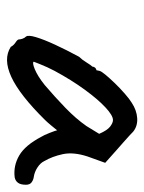

<svg xmlns="http://www.w3.org/2000/svg" viewBox="47 -476 408 543"><g transform="rotate(90 251.5 -205.0)"><path d="M113 -31Q109 -39 100.5 -44.5Q92 -50 92 -54Q92 -58 90 -64Q88 -70 84 -74Q79 -80 85.5 -102Q92 -124 107 -156.5Q122 -189 141 -224Q149 -232 157 -245Q165 -258 169 -262Q169 -266 172 -269.5Q175 -273 179 -273L181 -282Q182 -287 192 -299Q202 -311 216 -325.5Q230 -340 245.5 -353.5Q261 -367 271 -373Q292 -387 314.5 -388.5Q337 -390 353 -377Q356 -374 364 -366.5Q372 -359 383 -349.5Q394 -340 404 -331L441 -298L423 -248Q410 -208 416.5 -178Q423 -148 436 -126Q441 -115 454 -106.5Q467 -98 481 -96Q489 -95 496 -90Q503 -85 503 -74Q503 -59 497.5 -51.5Q492 -44 482 -42Q449 -38 420 -55Q391 -72 367 -118Q363 -124 356.5 -140.5Q350 -157 349 -162Q345 -157 335.5 -145.5Q326 -134 320 -128Q249 -56 198 -32.5Q147 -9 113 -31ZM155 -96Q157 -91 176.5 -99Q196 -107 221 -127Q255 -156 285.5 -185.5Q316 -215 337 -245L359 -281Q349 -304 338.5 -312Q328 -320 320 -320Q307 -320 284 -298.5Q261 -277 234 -240Q207 -203 181 -155Q170 -134 162.5 -115Q155 -96 155 -96Z"/></g></svg>

Font: Caveat Medium
Style: Regular
Weight: 500
Designer: Pablo Impallari
Foundry: Pablo Impallari
Version: Version 2.000